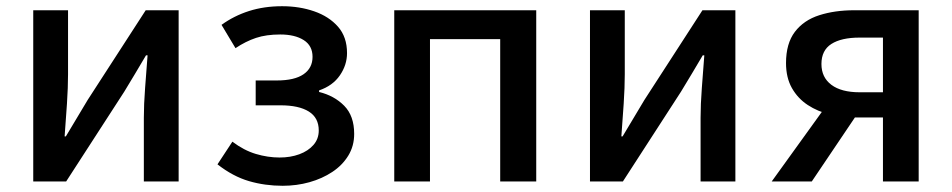

<svg xmlns="http://www.w3.org/2000/svg" viewBox="-20 -584 3063 618"><path d="M87 0V-551H199V-345Q199 -303 195.5 -250Q192 -197 188 -145H192Q207 -170 227 -203.5Q247 -237 262 -262L449 -551H555V0H443V-205Q443 -248 447 -300.5Q451 -353 455 -406H450Q435 -381 415 -347Q395 -313 380 -289L193 0Z M890 14Q833 14 781.5 -1Q730 -16 680 -55L728 -128Q765 -100 803.5 -88.5Q842 -77 880 -77Q915 -77 943.5 -87.5Q972 -98 989 -117.5Q1006 -137 1006 -164Q1006 -205 974 -225Q942 -245 883 -245H803V-325H871Q928 -325 957 -345Q986 -365 986 -401Q986 -437 957.5 -455Q929 -473 882 -473Q837 -473 804 -462Q771 -451 738 -429L693 -504Q733 -533 781.5 -548.5Q830 -564 888 -564Q944 -564 991.5 -547.5Q1039 -531 1068 -498Q1097 -465 1097 -413Q1097 -375 1074 -341.5Q1051 -308 1007 -293V-288Q1056 -276 1088 -243.5Q1120 -211 1120 -153Q1120 -114 1101 -83Q1082 -52 1049.5 -30.5Q1017 -9 976 2.5Q935 14 890 14Z M1249 0V-551H1706V0H1590V-458H1364V0Z M1879 0V-551H1991V-345Q1991 -303 1987.5 -250Q1984 -197 1980 -145H1984Q1999 -170 2019 -203.5Q2039 -237 2054 -262L2241 -551H2347V0H2235V-205Q2235 -248 2239 -300.5Q2243 -353 2247 -406H2242Q2227 -381 2207 -347Q2187 -313 2172 -289L1985 0Z M2822 0V-206H2733Q2692 -206 2652 -215.5Q2612 -225 2580 -246Q2548 -267 2529 -300.5Q2510 -334 2510 -381Q2510 -444 2538.5 -481.5Q2567 -519 2617 -535Q2667 -551 2729 -551H2937V0ZM2747 -287H2822V-463H2747Q2688 -463 2656 -442.5Q2624 -422 2624 -378Q2624 -335 2656 -311Q2688 -287 2747 -287ZM2464 0 2655 -265 2750 -233 2593 0Z"/></svg>

Font: Noto Sans SC Medium
Style: Regular
Weight: 500
Designer: Ryoko NISHIZUKA  (kana, bopomofo & ideographs); Paul D. Hunt (Latin, Greek & Cyrillic); Sandoll Communications , Soo-you
Foundry: Adobe
Version: Version 2.004-H2;hotconv 1.0.118;makeotfexe 2.5.65603